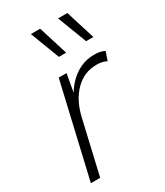

<svg xmlns="http://www.w3.org/2000/svg" viewBox="-186 -817 768 893"><g transform="rotate(-30 198.0 -370.0)"><path d="M233 -583H194L134 -740H184ZM379 -583H340L280 -740H330ZM340 -510Q376 -510 396 -498L380 -452Q360 -464 326 -464Q260 -464 212 -416Q164 -368 145 -285L79 0H29L145 -500H187L170 -404Q199 -453 243 -481.5Q287 -510 340 -510Z"/></g></svg>

Font: Elaine Sans Light
Style: Italic
Weight: 300
Italic angle: -13°
Designer: Wei Huang
Foundry: Wei Huang
Version: Version 2.001;December 24, 2019;FontCreator 12.0.0.2547 64-b